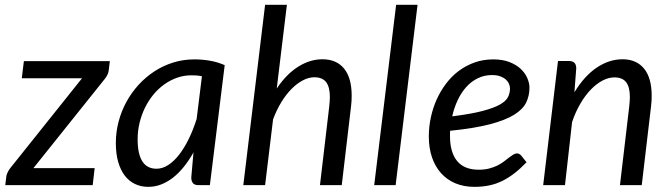

<svg xmlns="http://www.w3.org/2000/svg" viewBox="-20 -756 2728 784"><path d="M424 -468.5Q423 -459 418.5 -450.2Q414 -441.5 408.5 -434.5L116.5 -69.5H366.5L358.5 0H1.5L6 -37Q7 -43.5 11.2 -52.2Q15.5 -61 21.5 -69L315 -436.5H69L77.5 -506.5H428.5Z M837 0H791Q773.5 0 767.2 -9Q761 -18 761 -31L770 -133.5Q752 -101.5 731.2 -75.5Q710.5 -49.5 687.2 -31.2Q664 -13 638.5 -3Q613 7 585.5 7Q555.5 7 531 -4.8Q506.5 -16.5 489.2 -39.2Q472 -62 462.5 -95.2Q453 -128.5 453 -171.5Q453 -216.5 464.2 -259.2Q475.5 -302 496.2 -340Q517 -378 546 -409.8Q575 -441.5 610.8 -464.8Q646.5 -488 687.5 -500.8Q728.5 -513.5 773.5 -513.5Q806 -513.5 836.8 -508.2Q867.5 -503 897.5 -490ZM619 -67Q643.5 -67 667 -82.2Q690.5 -97.5 711.5 -124.5Q732.5 -151.5 750.8 -188.8Q769 -226 783 -270.5L804.5 -444.5Q793.5 -447 782.8 -447.8Q772 -448.5 761.5 -448.5Q731.5 -448.5 703.5 -438.8Q675.5 -429 651 -411.5Q626.5 -394 606.5 -369.8Q586.5 -345.5 572.2 -316.5Q558 -287.5 550 -254.8Q542 -222 542 -187.5Q542 -67 619 -67Z M973.5 0 1062.5 -736.5H1151.5L1110 -394.5Q1149.5 -453.5 1197.8 -483.8Q1246 -514 1296.5 -514Q1354 -514 1385 -476Q1416 -438 1416 -365.5Q1416 -355.5 1415.5 -344.8Q1415 -334 1413.5 -322.5L1375.5 0H1286.5L1324.5 -322.5Q1325.5 -332.5 1326.2 -341.8Q1327 -351 1327 -359.5Q1327 -400.5 1311.8 -420.5Q1296.5 -440.5 1263.5 -440.5Q1241 -440.5 1217.2 -428.2Q1193.5 -416 1171 -393.5Q1148.5 -371 1129 -339.2Q1109.5 -307.5 1095 -268.5L1062.5 0Z M1508 0 1597.5 -736.5H1685L1595.5 0Z M2142 -398Q2142 -365 2128.5 -337.2Q2115 -309.5 2079 -287.2Q2043 -265 1980 -248.5Q1917 -232 1818 -222Q1817.5 -216.5 1817.5 -211V-200.5Q1817.5 -133.5 1846.8 -98.2Q1876 -63 1935 -63Q1959 -63 1977.8 -68Q1996.5 -73 2011.2 -80.2Q2026 -87.5 2037.2 -96.2Q2048.5 -105 2058 -112.2Q2067.5 -119.5 2075.5 -124.5Q2083.5 -129.5 2091.5 -129.5Q2100.5 -129.5 2108 -121L2130 -93.5Q2104.5 -67 2080.2 -48.2Q2056 -29.5 2030.5 -17Q2005 -4.5 1977.2 1.2Q1949.5 7 1917.5 7Q1874 7 1839.5 -7.5Q1805 -22 1781 -48.8Q1757 -75.5 1744 -113.5Q1731 -151.5 1731 -198.5Q1731 -237.5 1739.2 -276.2Q1747.5 -315 1763.2 -350Q1779 -385 1801.8 -415Q1824.5 -445 1853.8 -466.8Q1883 -488.5 1918.2 -501Q1953.5 -513.5 1994 -513.5Q2032.5 -513.5 2060.5 -502.5Q2088.5 -491.5 2106.5 -474.5Q2124.5 -457.5 2133.2 -437Q2142 -416.5 2142 -398ZM1989 -449.5Q1957.5 -449.5 1931 -436.5Q1904.5 -423.5 1884 -400.8Q1863.5 -378 1849 -347.2Q1834.5 -316.5 1826.5 -281Q1903.5 -290.5 1950 -302.8Q1996.5 -315 2021.5 -329.2Q2046.5 -343.5 2054.5 -360Q2062.5 -376.5 2062.5 -394.5Q2062.5 -403.5 2058.5 -413.2Q2054.5 -423 2045.8 -431Q2037 -439 2023 -444.2Q2009 -449.5 1989 -449.5Z M2198 0 2258.5 -507H2303Q2333 -507 2333 -477L2325.5 -379Q2366 -446 2416.8 -480Q2467.5 -514 2522 -514Q2578.5 -514 2609.8 -476Q2641 -438 2641 -365Q2641 -355 2640.5 -344.5Q2640 -334 2638.5 -322.5L2600.5 0H2511.5L2549.5 -322.5Q2550.5 -332.5 2551.2 -341.8Q2552 -351 2552 -359.5Q2552 -400.5 2536.8 -420.2Q2521.5 -440 2489 -440Q2465 -440 2440.2 -427Q2415.5 -414 2392.5 -390.2Q2369.5 -366.5 2349.8 -332.8Q2330 -299 2316 -257.5L2287 0Z"/></svg>

Font: Lato TR
Style: Italic
Weight: 400
Italic angle: -12°
Designer: Lukasz Dziedzic
Foundry: tyPoland Lukasz Dziedzic
Version: Version 1.104 2013